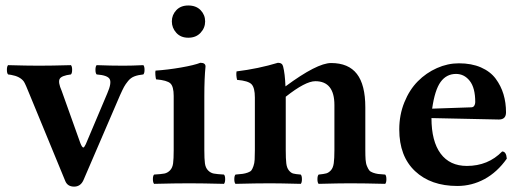

<svg xmlns="http://www.w3.org/2000/svg" viewBox="-20 -675 1928 707"><path d="M335.9 -400.9Q331.5 -405.3 331.5 -418Q331.5 -430.7 335.9 -435.1Q389.6 -433.1 434.1 -433.1Q465.8 -433.1 507.8 -435.1Q512.2 -430.7 512.2 -418Q512.2 -405.3 507.8 -400.9Q488.3 -398.9 474.9 -393.8Q461.4 -388.7 451.7 -376.7Q441.9 -364.7 436.8 -355.2Q431.6 -345.7 421.9 -324.2L287.1 -11.2Q276.4 12.2 252.9 12.2Q228.5 12.2 220.2 -8.8L89.8 -325.2Q73.7 -365.7 67.9 -374.5Q54.2 -393.6 20.5 -399.4Q15.6 -400.4 9.8 -400.9Q5.4 -405.3 5.4 -418Q5.4 -430.7 9.8 -435.1Q80.1 -433.1 123 -433.1Q168.9 -433.1 241.2 -435.1Q245.6 -430.7 245.6 -418Q245.6 -405.3 241.2 -400.9Q205.6 -396.5 199.5 -384Q193.4 -371.6 207 -340.8L275.9 -147.9Q282.2 -131.8 287.1 -131.8Q290 -131.8 295.9 -144L375 -331.1Q391.6 -369.1 384 -383.5Q376.5 -397.9 335.9 -400.9Z M732.4 -321.8V-122.1Q732.4 -89.8 734.6 -73.5Q736.8 -57.1 746.1 -47.6Q755.4 -38.1 767.1 -35.9Q778.8 -33.7 804.7 -32.2Q809.1 -27.8 809.1 -15.4Q809.1 -2.9 804.7 2Q722.7 0 676.8 0Q625.5 0 547.4 2Q543 -2.9 543 -15.4Q543 -27.8 547.4 -32.2Q573.2 -33.7 585 -35.9Q596.7 -38.1 606 -47.6Q615.2 -57.1 617.4 -73.5Q619.6 -89.8 619.6 -122.1V-321.8Q619.6 -356.4 607.4 -367.9Q595.2 -379.4 554.7 -382.8Q553.2 -387.7 552.2 -398.9Q551.3 -410.2 552.7 -415Q598.1 -418 647 -426.5Q695.8 -435.1 717.8 -443.8Q736.8 -443.8 736.8 -430.2Q732.4 -387.2 732.4 -321.8ZM673.3 -654.8Q702.1 -654.8 718.8 -637.5Q735.4 -620.1 735.4 -596.2Q735.4 -572.3 718.5 -554.2Q701.7 -536.1 673.3 -536.1Q645.5 -536.1 629.2 -554.2Q612.8 -572.3 612.8 -596.2Q612.8 -620.1 629.2 -637.5Q645.5 -654.8 673.3 -654.8Z M1325.2 -279.8V-122.1Q1325.2 -101.1 1326.2 -87.2Q1327.1 -73.2 1331.3 -63.2Q1335.4 -53.2 1339.6 -47.9Q1343.8 -42.5 1353.5 -39.1Q1363.3 -35.6 1372.3 -34.4Q1381.3 -33.2 1398.4 -32.2Q1402.8 -27.8 1402.8 -15.1Q1402.8 -2.4 1398.4 2Q1322.3 0 1268.1 0Q1229.5 0 1153.3 2Q1148.9 -2.4 1148.9 -15.1Q1148.9 -27.8 1153.3 -32.2Q1172.9 -34.2 1181.6 -36.6Q1190.4 -39.1 1198.5 -47.9Q1206.5 -56.6 1209 -74Q1211.4 -91.3 1211.4 -122.1V-288.1Q1211.4 -376 1141.1 -376Q1104.5 -376 1032.2 -318.8V-122.1Q1032.2 -90.3 1034.2 -73.7Q1036.1 -57.1 1043.5 -47.9Q1050.8 -38.6 1059.3 -36.1Q1067.9 -33.7 1087.4 -32.2Q1091.8 -27.8 1091.8 -15.1Q1091.8 -2.4 1087.4 2Q1009.3 0 975.1 0Q923.3 0 847.2 2Q842.8 -2.4 842.8 -15.1Q842.8 -27.8 847.2 -32.2Q865.2 -33.7 874 -34.9Q882.8 -36.1 892.6 -39.6Q902.3 -43 906 -48.1Q909.7 -53.2 913.3 -63.5Q917 -73.7 917.7 -87.2Q918.5 -100.6 918.5 -122.1V-315.9Q918.5 -351.6 906.5 -364.5Q894.5 -377.4 853 -380.9Q848.6 -398.9 851.1 -412.1Q931.2 -421.9 1003.4 -443.8Q1019.5 -443.8 1022.5 -430.2Q1029.3 -404.3 1031.2 -356.9Q1147.5 -442.9 1199.2 -442.9Q1263.2 -442.9 1294.2 -402.8Q1325.2 -362.8 1325.2 -279.8Z M1571.3 -274.9 1714.8 -279.8Q1722.7 -279.8 1726.3 -285.6Q1730 -291.5 1730 -298.8Q1730 -351.6 1709.7 -377.2Q1689.5 -402.8 1659.2 -402.8Q1624 -402.8 1602.5 -373.3Q1581.1 -343.8 1571.3 -274.9ZM1829.1 -117.2Q1844.2 -117.2 1846.2 -90.8Q1811 -41 1764.2 -15.6Q1717.3 9.8 1664.1 9.8Q1566.4 9.8 1508.3 -44.9Q1450.2 -99.6 1450.2 -198.2Q1450.2 -252 1469 -298.3Q1487.8 -344.7 1518.6 -375.7Q1549.3 -406.7 1588.9 -424.3Q1628.4 -441.9 1669.9 -441.9Q1716.3 -441.9 1751 -426.8Q1785.6 -411.6 1805.2 -385.3Q1824.7 -358.9 1834 -327.9Q1843.3 -296.9 1843.3 -261.2Q1843.3 -234.9 1816.9 -234.9L1568.8 -240.2Q1568.8 -154.8 1602.5 -109.4Q1636.2 -64 1699.2 -64Q1777.3 -64 1829.1 -117.2Z"/></svg>

Font: Common Serif SemiBold
Style: Regular
Weight: 600
Designer: Philipp H. Poll, Khaled Hosny
Foundry: Stefan Peev, Context Ltd.
Version: Version 1.026